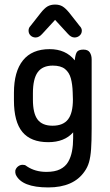

<svg xmlns="http://www.w3.org/2000/svg" viewBox="-20 -612 483 840"><path d="M300 -33V-7Q300 23 295 49.5Q290 76 278 96.5Q266 117 243 128.5Q220 140 183 140Q134 140 98 116Q92 111 88 110Q84 109 79 109Q68 109 59 116Q50 123 47 134Q46 144 49 152Q75 208 191 208Q302 208 350 138Q363 120 369.5 97.5Q376 75 378.5 40.5Q381 6 381 -50V-352Q381 -370 373 -382.5Q365 -395 345 -395Q326 -395 318 -386.5Q310 -378 307 -348Q268 -397 197 -397Q120 -397 80.5 -348Q41 -299 41 -206V-173Q41 -79 78 -34.5Q115 10 191 10Q262 10 300 -33ZM298 -209 299 -177Q299 -117 277.5 -89.5Q256 -62 210 -62Q165 -62 144.5 -89Q124 -116 124 -176V-204Q124 -267 145 -296Q166 -325 211 -325Q246 -325 264.5 -310Q283 -295 290 -269Q297 -243 298 -209ZM221 -525 277 -464Q291 -448 306 -448Q319 -448 328.5 -456.5Q338 -465 338 -478Q338 -489 328 -499L284 -555Q267 -576 253.5 -584Q240 -592 221 -592Q202 -592 188 -584Q174 -576 157 -554L113 -498Q109 -494 107 -489Q105 -484 105 -478Q105 -465 114 -456.5Q123 -448 136 -448Q151 -448 165 -464Z"/></svg>

Font: Beiruti Medium
Style: Regular
Weight: 500
Designer: Arlette Boutros
Foundry: Boutros
Version: Version 1.41